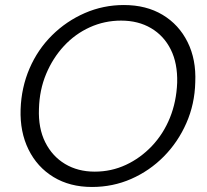

<svg xmlns="http://www.w3.org/2000/svg" viewBox="-20 -732 824 764"><path d="M346 12Q258 12 193 -27.5Q128 -67 93.5 -137Q59 -207 62 -297Q65 -384 97.5 -459.5Q130 -535 187 -591.5Q244 -648 317.5 -680Q391 -712 473 -712Q562 -712 627 -673Q692 -634 726.5 -564.5Q761 -495 757 -405Q755 -318 721.5 -242Q688 -166 631.5 -109Q575 -52 502 -20Q429 12 346 12ZM357 -49Q423 -49 481 -76Q539 -103 584.5 -151Q630 -199 656 -263Q682 -327 685 -403Q687 -480 659.5 -535Q632 -590 581 -620Q530 -650 462 -650Q396 -650 337.5 -623.5Q279 -597 234.5 -549Q190 -501 163.5 -437.5Q137 -374 135 -299Q132 -222 160 -166Q188 -110 239 -79.5Q290 -49 357 -49Z"/></svg>

Font: DM Sans 17pt Light
Style: Italic
Weight: 300
Italic angle: -10°
Version: Version 4.004;gftools[0.9.30]